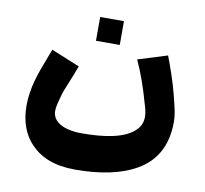

<svg xmlns="http://www.w3.org/2000/svg" viewBox="-79 -571 950 890"><g transform="rotate(10 395.5 -126.5)"><path d="M663 -364 525 -321C553 -261 576 -193 595 -125C601 -106 607 -84 607 -65C607 -41 599 -21 584 -5C535 48 433 61 329 61C305 61 284 58 267 54C229 45 192 23 192 -21C192 -31 194 -42 197 -55C204 -84 211 -111 222 -136C237 -171 251 -208 264 -242L130 -297C124 -282 117 -263 109 -242C85 -179 57 -106 57 -21C57 55 81 115 121 156C167 204 233 232 329 232C446 232 544 213 618 170C693 127 743 53 743 -65C743 -107 729 -153 719 -194C705 -249 682 -314 663 -364ZM434 -373V-485H322V-373Z"/></g></svg>

Font: Iranian Sans Web
Style: Bold
Weight: 700
Designer: Hooman Mehr, Hadi Navid in Neviseh Pardaz Co. Ltd. (http://nevisa.com)
Foundry: http://font-store.ir
Version: 5.0.2 build 3/9/1393